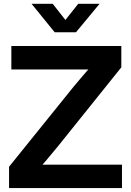

<svg xmlns="http://www.w3.org/2000/svg" viewBox="-20 -963 671 983"><path d="M26.4 0V-109.4L357.9 -520.5Q385.7 -554.2 414.8 -587.6Q443.8 -621.1 474.1 -654.8L490.7 -607.4Q445.3 -607.4 400.1 -607.4Q355 -607.4 309.6 -607.4H38.1V-727.5H601.1V-618.2L275.4 -212.4Q247.1 -177.2 217.3 -142.6Q187.5 -107.9 156.2 -72.8L139.6 -120.1Q184.6 -120.1 229.2 -120.1Q273.9 -120.1 318.8 -120.1H604.5V0ZM250 -943.4 314.9 -860.8 380.4 -943.4H489.3V-942.9L369.1 -797.9H259.8L142.1 -942.9V-943.4Z"/></svg>

Font: Inter Cardless Display
Style: Bold
Weight: 700
Designer: Rasmus Andersson
Foundry: rsms
Version: Version 4.001;git-9221beed3